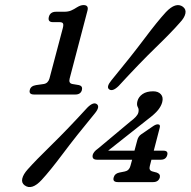

<svg xmlns="http://www.w3.org/2000/svg" viewBox="-20 -736 770 776"><path d="M194 -646.5Q172 -646.5 177.5 -668Q183 -688.5 206.5 -688.5H239Q256 -688.5 267.5 -693.5Q279 -698.5 292 -707Q306 -715.5 317.5 -715.5Q339.5 -715.5 333.5 -693L261.5 -418.5Q256.5 -399.5 272.5 -396.5L299.5 -392Q315 -388 311 -372Q306 -354 284.5 -354H118Q95.5 -354 100.5 -372.5Q104 -388.5 125.5 -392L157 -396.5Q174.5 -399.5 180 -419L234 -623Q237.5 -637 234.2 -641.8Q231 -646.5 220.5 -646.5ZM535 -170Q539 -185 550.5 -193L596.5 -224.5Q609 -233.5 617.5 -233.5Q629.5 -233.5 625.5 -219.5L601.5 -127H640.5Q660.5 -127 656 -109.5Q651 -90.5 630 -90.5H592L585.5 -65Q580.5 -47 596.5 -43L613.5 -38.5Q629 -33 626 -19Q620.5 0 599 0H456.5Q434 0 439.5 -19Q443.5 -34.5 462 -38.5L484.5 -43Q502 -46.5 507 -65L514 -90.5H372.5Q350 -90.5 355 -111Q356.5 -116 361.5 -122.5Q366.5 -129 378 -137L506.5 -244.5Q535 -265.5 539 -280.5Q542.5 -294 537 -303Q531.5 -312 535.5 -327.5Q540 -344.5 556.2 -355.8Q572.5 -367 599 -367Q619.5 -367 630.2 -355Q641 -343 635.5 -322.5Q631.5 -307.5 619.2 -291.8Q607 -276 575 -252L417 -127H523.5ZM459.5 -388.5Q435 -364.5 421 -375Q408.5 -384.5 430 -411Q509.5 -507.5 562.8 -578.5Q616 -649.5 650.5 -687Q691 -729.5 719.5 -708.5Q733 -698 729.2 -681Q725.5 -664 707 -644.5Q674.5 -607 609.5 -544Q544.5 -481 459.5 -388.5ZM333 -301Q357.5 -325.5 371.5 -315Q385 -304.5 363.5 -278Q287.5 -186 234.5 -115.2Q181.5 -44.5 148.5 -9Q108.5 34.5 79.5 13Q66 3 70 -14.2Q74 -31.5 92 -51.5Q123.5 -87 188 -150Q252.5 -213 333 -301Z"/></svg>

Font: Fraunces 72pt SuperSoft
Style: Italic
Weight: 400
Italic angle: -16°
Version: Version 1.000;[b76b70a41]